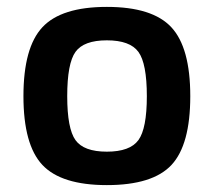

<svg xmlns="http://www.w3.org/2000/svg" viewBox="-20 -524 620 557"><path d="M290 13Q158 13 103 -45.5Q48 -104 48 -245Q48 -386 103 -445Q158 -504 290 -504Q422 -504 477 -445Q532 -386 532 -245Q532 -104 477.5 -45.5Q423 13 290 13ZM175 -245Q175 -151 199 -117.5Q223 -84 290 -84Q357 -84 381.5 -117.5Q406 -151 406 -245Q406 -340 381.5 -373.5Q357 -407 290 -407Q223 -407 199 -373.5Q175 -340 175 -245Z"/></svg>

Font: Exo 2 Semi Bold
Style: Regular
Weight: 600
Designer: Natanael Gama
Version: Version 1.001;PS 001.001;hotconv 1.0.88;makeotf.lib2.5.64775